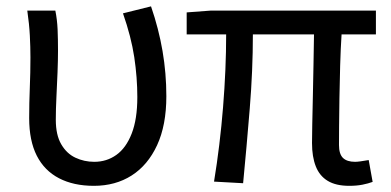

<svg xmlns="http://www.w3.org/2000/svg" viewBox="-20 -577 1242 610"><path d="M278.3 13.4Q213.8 13.4 167.5 -10.7Q121.1 -34.8 96.9 -82.3Q72.7 -129.9 72.7 -201.7Q72.7 -250 74.7 -298.3Q76.7 -346.5 76.7 -394.4Q76.7 -427.2 74.8 -463.9Q72.9 -500.7 66.7 -543.4H155.8Q161.6 -515 163 -483.6Q164.3 -452.1 164.3 -416Q164.3 -386.1 162.8 -347.4Q161.3 -308.8 159.3 -269.5Q157.3 -230.2 157.3 -196.5Q157.3 -148.1 174.6 -118.6Q191.8 -89 219.6 -76Q247.5 -62.9 279.5 -62.9Q318.9 -62.9 349.6 -84.8Q380.4 -106.7 398.3 -152.4Q416.3 -198.2 416.3 -268.8Q416.3 -330.4 406.6 -395.2Q396.8 -460.1 370.7 -534.6L459.8 -556.8Q484.3 -485.7 496.4 -414.9Q508.5 -344.2 508.5 -271.3Q508.5 -179.2 479.1 -115.7Q449.7 -52.2 398.2 -19.4Q346.7 13.4 278.3 13.4Z M1089.6 13.4Q1047.2 13.4 1021.2 -2.4Q995.2 -18.1 983.3 -48.5Q971.3 -78.8 971.3 -122.3Q971.3 -143.5 972.1 -182.9Q973 -222.3 974 -271.7Q975 -321 976 -372.2Q977 -423.4 977.6 -467.8H783.4Q783.4 -353.2 773.4 -231.1Q763.4 -108.9 752.4 5.1L660 0Q678.9 -115.2 688.7 -236.7Q698.5 -358.1 698.5 -467.8H573.1V-537.6L650.6 -543.4H1174.3V-467.8H1065.2Q1062.2 -421.4 1060.7 -368.6Q1059.2 -315.8 1058.4 -265.5Q1057.6 -215.2 1057.3 -175.7Q1057 -136.3 1057 -116.3Q1057 -87.6 1069.7 -75.2Q1082.4 -62.9 1108 -62.9Q1120.2 -62.9 1151.4 -68.5L1163.9 0.9Q1150.3 6 1131.8 9.7Q1113.2 13.4 1089.6 13.4Z"/></svg>

Font: Noto Sans SC Thin
Style: Regular
Weight: 100
Designer: Ryoko NISHIZUKA 西塚涼子 (kana, bopomofo & ideographs); Paul D. Hunt (Latin, Greek & Cyrillic); Sandoll Communications 산돌커뮤니
Foundry: Adobe
Version: Version 2.004-H2;hotconv 1.0.118;makeotfexe 2.5.65603